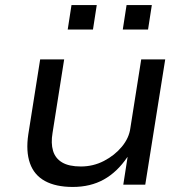

<svg xmlns="http://www.w3.org/2000/svg" viewBox="-20 -731 737 760"><path d="M268 9Q201 9 158 -14.5Q115 -38 98.5 -85Q82 -132 92 -199L139 -496H234L188 -205Q181 -164 190 -134Q199 -104 226 -88Q253 -72 300 -72Q349 -72 391.5 -94Q434 -116 462.5 -150.5Q491 -185 496 -224L539 -496H634L555 0H468L485 -109H484Q444 -50 391 -20.5Q338 9 268 9ZM466 -614 481 -711H581L566 -614ZM248 -614 263 -711H363L348 -614Z"/></svg>

Font: Nunito Sans 7pt SemiExpanded
Style: Italic
Weight: 400
Width: 6
Italic angle: -9°
Designer: Vernon Adams
Foundry: Vernon Adams
Version: Version 3.101;gftools[0.9.27]